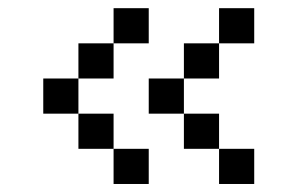

<svg xmlns="http://www.w3.org/2000/svg" viewBox="-20 -541 734 474"><path d="M173.6 -260.4H260.4V-173.6H173.6ZM260.4 -434V-520.8H347.2V-434ZM260.4 -434V-347.2H173.6V-434ZM260.4 -173.6H347.2V-86.8H260.4ZM173.6 -260.4H86.8V-347.2H173.6ZM434 -260.4H520.8V-173.6H434ZM520.8 -434V-520.8H607.6V-434ZM520.8 -434V-347.2H434V-434ZM520.8 -173.6H607.6V-86.8H520.8ZM434 -260.4H347.2V-347.2H434Z"/></svg>

Font: 8-bit Operator+ 8
Style: Regular
Weight: 400
Designer: GrandChaos9000
Version: Version 1.3.0 - August 1, 2014